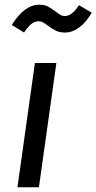

<svg xmlns="http://www.w3.org/2000/svg" viewBox="-20 -794 409 814"><path d="M145 0H54L128 -527H219ZM182 -686Q170 -695 162 -699.5Q154 -704 145 -704Q127 -704 112.5 -692Q98 -680 82 -656L30 -688Q83 -774 147 -774Q169 -774 183 -766.5Q197 -759 216 -745Q229 -735 237 -730.5Q245 -726 254 -726Q270 -726 284.5 -737Q299 -748 315 -772L369 -740Q344 -698 315 -677Q286 -656 256 -656Q233 -656 216.5 -664Q200 -672 182 -686Z"/></svg>

Font: FiraGO
Style: Italic
Weight: 400
Italic angle: -8°
Designer: bBox Type GmbH
Foundry: bBox Type GmbH
Version: Version 1.001